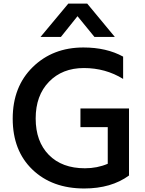

<svg xmlns="http://www.w3.org/2000/svg" viewBox="-20 -1029 822 1085"><path d="M451.2 -760.7Q582 -760.7 675.8 -709V-583Q576.2 -644.5 454.1 -644.5Q332 -644.5 256.8 -566.9Q181.6 -489.3 181.6 -359.4Q181.6 -229.5 255.9 -153.8Q330.1 -78.1 460 -78.1Q529.3 -78.1 588.9 -103.5V-310.5H434.6V-416H709V-37.1Q608.4 36.1 456.1 36.1Q274.4 36.1 163.1 -70.8Q51.8 -177.7 51.8 -358.4Q51.8 -539.1 165 -649.9Q278.3 -760.7 451.2 -760.7ZM209 -820.3 366.2 -1008.8H472.7L628.9 -820.3H513.7L418 -937.5L324.2 -820.3Z"/></svg>

Font: GenEi M Gothic v2 Medium
Style: Regular
Weight: 500
Version: Version 2.0